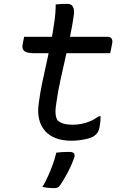

<svg xmlns="http://www.w3.org/2000/svg" viewBox="-20 -723 640 996"><path d="M105 -532H538Q553 -532 559 -522.5Q565 -513 562 -498Q560 -489 558.5 -480.5Q557 -472 555.5 -464Q554 -456 551 -447H157Q140 -447 127 -449.5Q114 -452 107 -457.5Q100 -463 97.5 -471Q95 -479 97 -490Q98 -498 99.5 -504.5Q101 -511 102.5 -518Q104 -525 105 -532ZM502 -120Q502 -106 500.5 -91Q499 -76 496 -61Q493 -47 487.5 -37.5Q482 -28 470 -19Q463 -13 450.5 -8.5Q438 -4 421 -0.5Q404 3 386.5 5Q369 7 350 7Q306 7 271.5 -5.5Q237 -18 214.5 -43Q192 -68 183 -104Q174 -140 181 -187Q188 -242 199 -294Q210 -346 221.5 -397Q233 -448 243.5 -499.5Q254 -551 261 -604Q265 -629 267 -653Q269 -677 269 -700Q285 -702 300 -702.5Q315 -703 331 -703Q342 -703 349.5 -698Q357 -693 361 -682Q365 -671 364 -652Q356 -594 344 -536.5Q332 -479 319 -421.5Q306 -364 293.5 -307.5Q281 -251 273 -194Q267 -160 268 -137.5Q269 -115 278 -99Q291 -87 310.5 -81.5Q330 -76 357 -76Q380 -76 403 -80.5Q426 -85 448.5 -94.5Q471 -104 492 -120ZM272 69Q285 67 295.5 66.5Q306 66 317.5 65.5Q329 65 340 65Q356 65 362.5 71.5Q369 78 366 92Q356 120 344.5 145Q333 170 320 192.5Q307 215 291 239Q285 247 278 250Q271 253 261 253Q246 253 231 251.5Q216 250 200 247Q217 218 229.5 190Q242 162 253 132.5Q264 103 272 69Z"/></svg>

Font: Rec Mono Semicasual
Style: Italic
Weight: 400
Italic angle: -10°
Version: Version 1.085; ttfautohint (v1.8.4.7-5d5b)